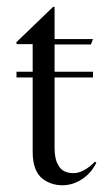

<svg xmlns="http://www.w3.org/2000/svg" viewBox="-20 -540 324 570"><path d="M29 -310V-327H77V-409H30L28 -414L138 -520L142 -519V-424H256L250 -408H142V-327H256V-310H142V-102Q142 -67 153 -50Q165 -26 198 -26Q228 -26 262 -60L266 -57Q251 -26 223.5 -8Q196 10 165 10Q133 10 108 -8Q77 -31 77 -89V-310Z"/></svg>

Font: Libre Caslon Display
Style: Regular
Weight: 400
Designer: Pablo Impallari, Rodrigo Fuenzalida
Foundry: Pablo Impallari, Rodrigo Fuenzalida
Version: Version 1.002